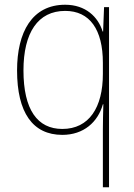

<svg xmlns="http://www.w3.org/2000/svg" viewBox="-20 -558 564 810"><path d="M414 -13V232H440V-528H419L415 -425H413C394 -487 341 -538 255 -538C115 -538 52 -422 52 -261C52 -83 118 11 243 11C333 11 393 -43 414 -118H416C415 -86 414 -39 414 -13ZM243 -14C138 -14 79 -95 79 -261C79 -420 140 -512 255 -512C359 -512 414 -433 414 -293V-246C414 -105 356 -14 243 -14Z"/></svg>

Font: Noto Sans Devanagari SemiCondensed Thin
Style: Regular
Weight: 100
Width: 4
Designer: Jelle Bosma - Monotype Design Team
Foundry: Monotype Imaging Inc.
Version: Version 2.004